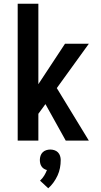

<svg xmlns="http://www.w3.org/2000/svg" viewBox="-20 -755 540 1031"><path d="M75 0V-735H186V-303L329 -520H457L285 -282L457 0H333L224 -196L186 -144V0ZM239 256 195 215Q208 203 217 188.5Q226 174 232 158Q223 156 215.5 151Q208 146 203 138.5Q198 131 196 122Q194 113 194 104Q194 93 197.5 82Q201 71 209 63Q217 55 228 51.5Q239 48 250 48Q261 48 272 51.5Q283 55 291 63Q299 71 302.5 82Q306 93 306 104Q306 126 302 147Q298 168 289 187.5Q280 207 267.5 224.5Q255 242 239 256Z"/></svg>

Font: Moesevka
Style: Bold
Weight: 700
Monospace: yes
Designer: Belleve Invis
Foundry: Belleve Invis
Version: Version 32.5.0; ttfautohint (v1.8.4)